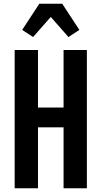

<svg xmlns="http://www.w3.org/2000/svg" viewBox="-20 -1001 540 1021"><path d="M58 0V-735H182V-429H318V-735H442V0H318V-324H182V0ZM344 -804 250 -911 156 -804 98 -842 189 -981H311L402 -842Z"/></svg>

Font: Iosevka Term Curly Extrabold
Style: Regular
Weight: 800
Designer: Belleve Invis
Foundry: Belleve Invis
Version: Version 32.3.0